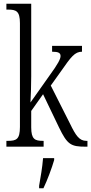

<svg xmlns="http://www.w3.org/2000/svg" viewBox="-20 -780 485 1021"><path d="M14 0H212V-31H208C166 -31 146 -39 146 -103V-190L209 -279L294 -102C338 -11 357 0 435 0H445V-31H439C402 -31 383 -59 353 -121L250 -325L305 -402C358 -478 378 -505 416 -505V-536H257V-505C290 -505 302 -499 302 -482C302 -467 290 -442 241 -375L142 -235C144 -257 146 -338 146 -374V-760H14V-729H22C66 -729 86 -721 86 -657V-105C86 -39 67 -31 22 -31H14ZM188 208V221H211C231 180 256 113 268 71V61H209C205 112 196 161 188 208Z"/></svg>

Font: Noto Serif Tamil ExtraCondensed Light
Style: Italic
Weight: 300
Width: 2
Italic angle: -12°
Designer: Indian Type Foundry, Tom Grace, and the Monotype Design Team
Foundry: Monotype Imaging Inc.
Version: Version 2.003